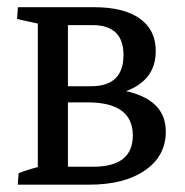

<svg xmlns="http://www.w3.org/2000/svg" viewBox="-20 -503 503 523"><path d="M117.7 0 122.6 -48.8H233.4Q341.8 -48.8 341.8 -133.8Q341.8 -224.1 219.2 -224.1H122.6V-264.2H223.1Q431.6 -264.2 431.6 -144.5Q431.6 -78.1 375.2 -39.1Q318.8 0 223.6 0ZM83 -7.3V-476.6H165V-7.3ZM108.4 -239.3 117.7 -268.1H228Q316.4 -268.1 316.4 -353Q316.4 -434.6 231.9 -434.6H115.2V-483.4H236.3Q317.4 -483.4 360.8 -452.4Q404.3 -421.4 404.3 -363.8Q404.3 -303.7 356.9 -271.5Q309.6 -239.3 220.7 -239.3ZM28.3 0 30.8 -31.2Q56.2 -41.5 92.8 -50.3L83 -13.7V-82H165V-13.7L156.7 -46.4L221.7 -32.2L219.2 0ZM219.7 -483.4 217.3 -452.1Q191.9 -441.9 155.3 -433.1L165 -469.7V-401.4H83V-469.7L91.3 -437L26.4 -451.2L28.8 -483.4Z"/></svg>

Font: Markazi Text
Style: Regular
Weight: 400
Designer: Borna Izadpanah (Arabic designer), Fiona Ross (Arabic design director) and Florian Runge (Latin designer)
Foundry: Borna Izadpanah and Florian Runge
Version: Version 1.000